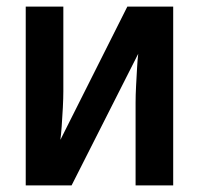

<svg xmlns="http://www.w3.org/2000/svg" viewBox="-20 -562 603 582"><path d="M58 0V-542H172V-285Q172 -265 170.5 -235.5Q169 -206 167 -179Q165 -152 163 -138L366 -542H505V0H391V-251Q391 -274 392.5 -302Q394 -330 395.5 -356.5Q397 -383 399 -399L197 0Z"/></svg>

Font: Noto Sans Mono SemiCondensed SemiBold
Style: Regular
Weight: 600
Width: 4
Designer: Monotype Design Team
Foundry: Monotype Imaging Inc.
Version: Version 2.014; ttfautohint (v1.8.4.7-5d5b)